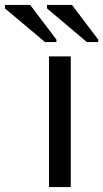

<svg xmlns="http://www.w3.org/2000/svg" viewBox="-103 -756 417 776"><path d="M183 0H95V-528H183ZM294 -586H248L87 -722V-736H188L294 -596ZM125 -586H79L-83 -722V-736H19L125 -596Z"/></svg>

Font: Libra Sans
Style: Regular
Weight: 400
Foundry: Context Ltd
Version: Version 1.002